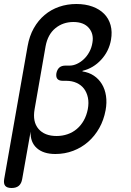

<svg xmlns="http://www.w3.org/2000/svg" viewBox="-33 -760 653 960"><path d="M25 180Q2 180 -7 169Q-16 158 -12 135L105 -529Q114 -580 136 -619Q158 -658 190 -685Q222 -712 262.5 -726Q303 -740 349 -740Q394 -740 429.5 -727Q465 -714 488 -690.5Q511 -667 520 -634Q529 -601 522 -561Q512 -504 473 -461.5Q434 -419 380 -406L379 -403Q412 -398 436.5 -381.5Q461 -365 476.5 -339.5Q492 -314 497 -280.5Q502 -247 495 -209Q486 -160 463.5 -120Q441 -80 408 -51Q375 -22 333 -6Q291 10 244 10Q184 10 151 -19.5Q118 -49 120 -102L78 135Q74 158 61 169Q48 180 25 180ZM294 -432H315Q333 -432 351.5 -440.5Q370 -449 386 -464Q402 -479 413.5 -500Q425 -521 429 -546Q437 -590 411.5 -620Q386 -650 334 -650Q282 -650 244 -619Q206 -588 195 -529L140 -214Q129 -151 159.5 -115.5Q190 -80 250 -80Q279 -80 305 -89Q331 -98 351.5 -115.5Q372 -133 386 -158Q400 -183 406 -214Q412 -246 406.5 -272Q401 -298 387 -316.5Q373 -335 350 -345.5Q327 -356 298 -356H281Q262 -356 254 -365.5Q246 -375 249 -394Q253 -413 264 -422.5Q275 -432 294 -432Z"/></svg>

Font: Maple Mono Normal NL
Style: Italic
Weight: 400
Italic angle: -10°
Monospace: yes
Designer: subframe7536
Version: Version 7.000